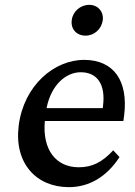

<svg xmlns="http://www.w3.org/2000/svg" viewBox="-20 -763 556 792"><path d="M264 9C346 9 419 -32 473 -115L447 -143C401 -93 359 -73 305 -73C211 -73 154 -145 165 -264H489L492 -286C510 -430 449 -515 329 -516C204 -517 78 -411 57 -244C38 -89 130 9 264 9ZM172 -317C192 -416 254 -465 313 -465C381 -465 416 -415 405 -327L404 -317ZM276 -680C271 -643 296 -616 333 -616C369 -616 399 -643 404 -680C408 -715 384 -743 348 -743C311 -743 280 -715 276 -680Z"/></svg>

Font: TPK Tissa Web Medium
Style: Italic
Weight: 500
Italic angle: -7°
Designer: Jacques Le Bailly, Suppakit Chalermlarp | Katatrad Co.,Ltd.
Foundry: Jacques Le Bailly, Cadson Demak Co.,Ltd.
Version: Version 5.000;Glyphs 3.1.2 (3151)